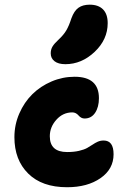

<svg xmlns="http://www.w3.org/2000/svg" viewBox="-20 -825 533 813"><path d="M256.8 -553.2Q227.1 -553.2 210.9 -565.7Q194.8 -578.1 194.8 -599.1Q194.8 -615.7 202.6 -628.4Q210.4 -641.1 228 -657.2Q249.5 -677.2 260.7 -696.3Q272 -715.3 282.2 -747.1Q293.9 -779.3 312.3 -792.2Q330.6 -805.2 359.9 -805.2Q396.5 -805.2 416.3 -785.2Q436 -765.1 436 -727.1Q436 -657.7 380.9 -605.5Q325.7 -553.2 256.8 -553.2ZM264.2 -32.2Q157.7 -32.2 99.4 -90.1Q41 -147.9 41 -244.1Q41 -296.9 61.8 -344.5Q82.5 -392.1 116.9 -426Q151.4 -460 198.2 -480Q245.1 -500 295.9 -500Q398.9 -500 398.9 -409.2Q398.9 -371.6 382.8 -347.4Q366.7 -323.2 337.9 -323.2Q323.7 -323.2 312.5 -336.2Q301.3 -349.1 286.1 -349.1Q246.6 -349.1 218.8 -318.1Q190.9 -287.1 190.9 -248Q190.9 -181.2 264.2 -181.2Q293 -181.2 314.7 -186.3Q336.4 -191.4 349.1 -198.5Q361.8 -205.6 372.1 -212.6Q382.3 -219.7 393.8 -224.9Q405.3 -230 418.9 -230Q460.9 -230 460.9 -171.9Q460.9 -108.9 405.5 -70.6Q350.1 -32.2 264.2 -32.2Z"/></svg>

Font: Shantell Sans Irregular Bouncy
Style: Bold
Weight: 700
Designer: Stephen Nixon, Anya Danilova, Shantell Martin
Foundry: Arrow Type
Version: Version 1.006;[9816181b4]